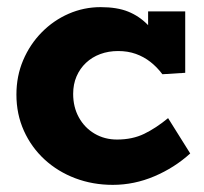

<svg xmlns="http://www.w3.org/2000/svg" viewBox="-20 -503 573 538"><path d="M296 15Q240 15 191 -3.5Q142 -22 105 -56Q68 -90 47 -136.5Q26 -183 26 -238Q26 -290 45 -334.5Q64 -379 97 -412.5Q130 -446 172.5 -464.5Q215 -483 262 -483Q308 -483 339 -470.5Q370 -458 393.5 -434Q417 -410 438 -375L395 -381V-471H499V-299L435 -295Q420 -315 401.5 -329.5Q383 -344 360.5 -352Q338 -360 311 -360Q284 -360 261 -351.5Q238 -343 221 -327Q204 -311 194.5 -289Q185 -267 185 -240Q185 -203 201 -174Q217 -145 245 -128.5Q273 -112 308 -112Q351 -112 384 -128Q417 -144 451 -172L513 -73Q469 -33 412.5 -9Q356 15 296 15Z"/></svg>

Font: BioRhyme ExtraBold
Style: Regular
Weight: 800
Designer: Aoife Mooney
Foundry: Aoife Mooney Type
Version: Version 1.600;gftools[0.9.33]